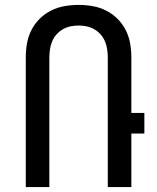

<svg xmlns="http://www.w3.org/2000/svg" viewBox="-20 -762 640 782"><path d="M85 0V-528Q85 -557 90 -585.5Q95 -614 108 -639.5Q121 -665 141.5 -685.5Q162 -706 188 -719Q214 -732 242.5 -737Q271 -742 300 -742Q329 -742 357.5 -737Q386 -732 412 -719Q438 -706 458.5 -685.5Q479 -665 492 -639.5Q505 -614 510 -585.5Q515 -557 515 -528V-302H568V-218H515V0H419V-528Q419 -544 416.5 -561Q414 -578 407.5 -593.5Q401 -609 390 -621.5Q379 -634 364.5 -642.5Q350 -651 333.5 -654.5Q317 -658 300 -658Q283 -658 266.5 -654.5Q250 -651 235.5 -642.5Q221 -634 210 -621.5Q199 -609 192.5 -593.5Q186 -578 183.5 -561Q181 -544 181 -528V0Z"/></svg>

Font: Iosevka Medium Extended
Style: Regular
Weight: 500
Width: 7
Monospace: yes
Designer: Belleve Invis
Foundry: Belleve Invis
Version: Version 32.5.0; ttfautohint (v1.8.4)